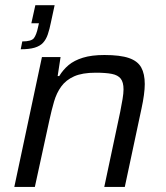

<svg xmlns="http://www.w3.org/2000/svg" viewBox="-20 -734 650 754"><path d="M61.4 -540.5 67.5 -571.3Q103.1 -571.3 113 -584Q122.9 -596.7 129.4 -627.2L132.9 -642.6H103.1L118.8 -713.5H194.5L180.1 -646.7Q174.6 -618.9 167.7 -598.9Q160.9 -578.9 149 -566Q137.1 -553.1 116.1 -546.8Q95 -540.5 61.4 -540.5ZM36.2 0 144.7 -510H217.9L206.4 -435.2H212.6Q227.7 -460.2 249.5 -478.5Q271.4 -496.8 305.7 -507.4Q340 -518 390.1 -518Q451.9 -518 486.3 -506.1Q520.6 -494.3 534.6 -469.1Q548.5 -443.9 548.5 -403.8Q548.5 -385.3 545.2 -360.7Q541.9 -336.1 535.9 -308.6L470.1 0H389.5L452.1 -294.9Q457.6 -322.3 461.3 -344.9Q465.1 -367.6 465.1 -383Q465.1 -411.1 454.1 -425.1Q443 -439.1 419.2 -443.8Q395.4 -448.5 355.7 -448.5Q303.2 -448.5 271.1 -434.2Q239 -419.8 220.6 -394.4Q202.1 -369 192.2 -334.9Q182.3 -300.8 173.9 -261.8L116.9 0Z"/></svg>

Font: Saira Thin
Style: Italic
Weight: 100
Italic angle: -12°
Designer: Hector Gatti with collaboration of the Omnibus-Type team
Foundry: Omnibus-Type
Version: Version 1.101